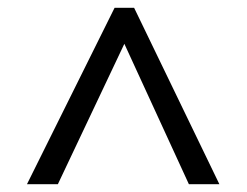

<svg xmlns="http://www.w3.org/2000/svg" viewBox="-20 -739 632 491"><path d="M273 -719H323L541 -268H463L298 -627L128 -268H49Z"/></svg>

Font: sinhala15
Style: Book
Weight: 400
Designer: Jelle Bosma - Monotype Design Team
Foundry: Monotype Imaging Inc.
Version: Version 2.003